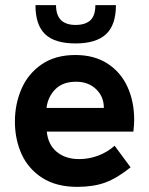

<svg xmlns="http://www.w3.org/2000/svg" viewBox="-20 -717 581 747"><path d="M38 -244Q38 -312 63.5 -371Q89 -430 142 -466.5Q195 -503 273 -503Q347 -503 398.5 -469.5Q450 -436 476 -379Q502 -322 502 -251Q502 -232 499 -205H162Q167 -154 201 -126Q235 -98 288 -98Q326 -98 362 -111.5Q398 -125 426 -150L488 -66Q436 -24 390 -7Q344 10 281 10Q199 10 144.5 -25Q90 -60 64 -117.5Q38 -175 38 -244ZM384 -297V-298Q384 -341 354 -370Q324 -399 276 -399Q224 -399 195 -369.5Q166 -340 161 -297ZM118 -697H198Q198 -620 274 -620Q312 -620 331.5 -638Q351 -656 351 -697H431Q431 -619 392 -583.5Q353 -548 274 -548Q193 -548 155.5 -584Q118 -620 118 -697Z"/></svg>

Font: Hanken Grotesk
Style: Bold
Weight: 700
Designer: Alfredo Marco Pradil
Foundry: Hanken Design Co.
Version: Version 3.014